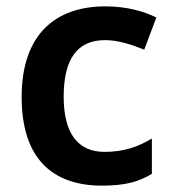

<svg xmlns="http://www.w3.org/2000/svg" viewBox="-20 -573 543 603"><path d="M300 10C371 10 414 -1 457 -27V-138C414 -112 369 -96 308 -96C225 -96 180 -154 180 -269C180 -387 222 -447 310 -447C349 -447 391 -434 433 -417L471 -518C433 -537 379 -553 311 -553C157 -553 48 -468 48 -268C48 -76 144 10 300 10Z"/></svg>

Font: Noto Sans Balinese SemiBold
Style: Regular
Weight: 600
Designer: Aditya Bayu, David Williams
Foundry: David Williams
Version: Version 2.005